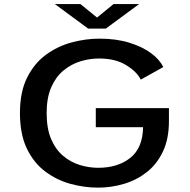

<svg xmlns="http://www.w3.org/2000/svg" viewBox="-20 -892 915 924"><path d="M451.5 11Q385.5 11 319 -7.2Q252.5 -25.5 197.5 -66.8Q142.5 -108 109.2 -177Q76 -246 76 -348Q76 -449 110.2 -518Q144.5 -587 200.8 -628.2Q257 -669.5 324.5 -687.8Q392 -706 458.5 -706Q540.5 -706 604 -686Q667.5 -666 708.8 -634.8Q750 -603.5 765.5 -569L657.5 -509Q638.5 -547 586.8 -578.8Q535 -610.5 456.5 -610.5Q411.5 -610.5 366.8 -596.8Q322 -583 285.2 -552.5Q248.5 -522 226.5 -471.8Q204.5 -421.5 204.5 -348Q204.5 -273.5 226 -223Q247.5 -172.5 283.8 -142Q320 -111.5 364 -98Q408 -84.5 452.5 -84.5Q547 -84.5 607 -132.2Q667 -180 668.5 -280H441V-371.5H793V-309.5Q793 -223.5 764 -162.5Q735 -101.5 686 -63.2Q637 -25 576.2 -7Q515.5 11 451.5 11ZM244 -872.5H367L447 -807.5L526.5 -872.5H649.5L489.5 -754.5H404Z"/></svg>

Font: Trispace SemiExpanded Medium
Style: Regular
Weight: 500
Width: 6
Designer: Tyler Finck
Foundry: Etcetera Type Company
Version: Version 1.210; ttfautohint (v1.8.3)